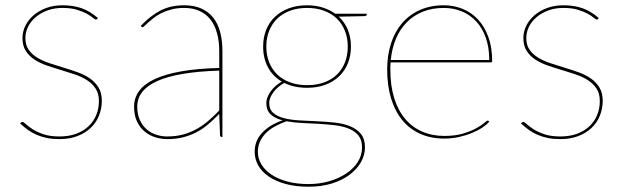

<svg xmlns="http://www.w3.org/2000/svg" viewBox="-20 -518 2361 726"><path d="M348 -447Q346 -444 343 -444Q339 -444 331.2 -450.8Q323.5 -457.5 308.8 -465.8Q294 -474 271.5 -481Q249 -488 216 -488Q185 -488 159.2 -478.5Q133.5 -469 115 -453.2Q96.5 -437.5 86.2 -417Q76 -396.5 76 -374Q76 -347.5 88.5 -329.8Q101 -312 121.2 -299.8Q141.5 -287.5 167.5 -279Q193.5 -270.5 220.5 -262.2Q247.5 -254 273.5 -244.8Q299.5 -235.5 319.8 -221.5Q340 -207.5 352.5 -187.2Q365 -167 365 -137Q365 -107 354.2 -80.5Q343.5 -54 323 -34.5Q302.5 -15 272.8 -3.5Q243 8 205 8Q178.5 8 157.8 3.8Q137 -0.5 119.2 -8Q101.5 -15.5 86.2 -26.5Q71 -37.5 56 -51L59 -54Q60.5 -55.5 61.5 -56.2Q62.5 -57 65 -57Q69 -57 78 -48.5Q87 -40 103.2 -29.5Q119.5 -19 144.2 -10.5Q169 -2 205 -2Q241 -2 268.8 -12.5Q296.5 -23 315.5 -41.2Q334.5 -59.5 344.2 -83.8Q354 -108 354 -136Q354 -164.5 341.5 -183.2Q329 -202 308.8 -215Q288.5 -228 262.5 -236.8Q236.5 -245.5 209.5 -253.5Q182.5 -261.5 156.5 -270.5Q130.5 -279.5 110.2 -292.8Q90 -306 77.5 -325.5Q65 -345 65 -374Q65 -398.5 76 -420.8Q87 -443 107 -460.2Q127 -477.5 154.8 -487.8Q182.5 -498 216 -498Q257.5 -498 289 -486.8Q320.5 -475.5 350 -450Z M819 0Q812 0 812 -8L809 -87.5Q788 -65.5 767 -47.8Q746 -30 722.5 -17.8Q699 -5.5 672 1.2Q645 8 612 8Q590 8 567.8 1.2Q545.5 -5.5 527.5 -20.2Q509.5 -35 498.2 -58.2Q487 -81.5 487 -115Q487 -148 506.2 -174.2Q525.5 -200.5 565.2 -219Q605 -237.5 665.5 -248.2Q726 -259 809 -261V-324Q809 -362.5 800.5 -393Q792 -423.5 775.5 -444.5Q759 -465.5 734 -476.8Q709 -488 676 -488Q650 -488 629 -482.5Q608 -477 591.5 -469Q575 -461 562.8 -451.5Q550.5 -442 541.5 -434Q532.5 -426 527 -420.5Q521.5 -415 519 -415Q517 -415 514 -418L512 -420Q548 -458 586.5 -478Q625 -498 676 -498Q713.5 -498 740.8 -486Q768 -474 786 -451.5Q804 -429 812.5 -396.8Q821 -364.5 821 -324V0ZM612 -2Q646.5 -2 674.5 -10Q702.5 -18 726 -31.5Q749.5 -45 769.8 -62.8Q790 -80.5 809 -100V-251Q651.5 -246 575.2 -211.8Q499 -177.5 499 -115Q499 -85.5 508.8 -64.2Q518.5 -43 534.2 -29.2Q550 -15.5 570.2 -8.8Q590.5 -2 612 -2Z M1141 -498Q1173.5 -498 1200.2 -489.5Q1227 -481 1248 -466H1367V-464Q1367 -461 1364.5 -459Q1362 -457 1359 -457L1261 -455Q1283.5 -434 1295.2 -405.5Q1307 -377 1307 -342Q1307 -307 1295.2 -278.2Q1283.5 -249.5 1261.8 -229Q1240 -208.5 1209.5 -197.2Q1179 -186 1141 -186Q1092 -186 1055 -204.5Q1042.5 -197.5 1032 -188.5Q1021.5 -179.5 1014 -169.5Q1006.5 -159.5 1002.2 -149Q998 -138.5 998 -129Q998 -104 1013.5 -90.8Q1029 -77.5 1054.5 -71Q1080 -64.5 1112.5 -62.8Q1145 -61 1179 -59.5Q1213 -58 1245.5 -54.5Q1278 -51 1303.5 -40.8Q1329 -30.5 1344.5 -11.8Q1360 7 1360 39Q1360 68.5 1344.8 95.2Q1329.5 122 1301.8 142.8Q1274 163.5 1234.8 175.8Q1195.5 188 1147 188Q1097.5 188 1059.5 177.5Q1021.5 167 995.5 149Q969.5 131 956.2 107Q943 83 943 56Q943 14 971.5 -16.2Q1000 -46.5 1048.5 -63Q1020.5 -70 1003.8 -85.2Q987 -100.5 987 -129Q987 -139 991.2 -150Q995.5 -161 1003 -171.8Q1010.5 -182.5 1021.2 -192.2Q1032 -202 1045.5 -209.5Q1011.5 -229.5 993.2 -263.5Q975 -297.5 975 -342Q975 -376.5 986.5 -405.2Q998 -434 1019.8 -454.5Q1041.5 -475 1072 -486.5Q1102.5 -498 1141 -498ZM1349 39Q1349 11 1335.2 -5.8Q1321.5 -22.5 1298.5 -31.8Q1275.5 -41 1246 -44.5Q1216.5 -48 1184.5 -49.8Q1152.5 -51.5 1121 -53Q1089.5 -54.5 1063 -59.5Q1039.5 -51 1019.5 -40Q999.5 -29 985.2 -14.5Q971 0 963 17.5Q955 35 955 56Q955 81.5 968.5 103.8Q982 126 1006.8 142.5Q1031.5 159 1067 168.5Q1102.5 178 1147 178Q1186.5 178 1223 167.8Q1259.5 157.5 1287.5 139.2Q1315.5 121 1332.2 95.5Q1349 70 1349 39ZM1141 -196Q1177.5 -196 1206 -206.5Q1234.5 -217 1254.2 -236.2Q1274 -255.5 1284.5 -282.5Q1295 -309.5 1295 -342Q1295 -374.5 1284.2 -401.5Q1273.5 -428.5 1253.5 -447.8Q1233.5 -467 1205 -477.5Q1176.5 -488 1141 -488Q1105.5 -488 1077 -477.5Q1048.5 -467 1028.5 -447.8Q1008.5 -428.5 997.8 -401.5Q987 -374.5 987 -342Q987 -309.5 997.8 -282.5Q1008.5 -255.5 1028.5 -236.2Q1048.5 -217 1077 -206.5Q1105.5 -196 1141 -196Z M1658 -498Q1696.5 -498 1730 -484.2Q1763.5 -470.5 1788.2 -443.5Q1813 -416.5 1827 -377.2Q1841 -338 1841 -287Q1841 -284.5 1839.2 -283.2Q1837.5 -282 1835 -282H1457Q1456 -275 1456 -268.5V-255Q1456 -194 1470.5 -147.2Q1485 -100.5 1511.8 -68.8Q1538.5 -37 1576.2 -20.5Q1614 -4 1660 -4Q1701.5 -4 1731.2 -13Q1761 -22 1780.8 -33Q1800.5 -44 1810.8 -53Q1821 -62 1824 -62Q1826 -62 1828 -60L1830 -58Q1821.5 -47.5 1804.8 -36.2Q1788 -25 1765.2 -15.5Q1742.5 -6 1715.5 0Q1688.5 6 1660 6Q1609.5 6 1569.5 -11.8Q1529.5 -29.5 1501.8 -63Q1474 -96.5 1459 -145Q1444 -193.5 1444 -255Q1444 -309 1458.5 -353.8Q1473 -398.5 1500.5 -430.5Q1528 -462.5 1567.8 -480.2Q1607.5 -498 1658 -498ZM1658 -488Q1614 -488 1578.8 -473.8Q1543.5 -459.5 1518 -433.8Q1492.5 -408 1477.2 -371.5Q1462 -335 1457.5 -291H1830Q1830 -338.5 1817 -375.2Q1804 -412 1780.8 -437Q1757.5 -462 1726 -475Q1694.5 -488 1658 -488Z M2242 -447Q2240 -444 2237 -444Q2233 -444 2225.2 -450.8Q2217.5 -457.5 2202.8 -465.8Q2188 -474 2165.5 -481Q2143 -488 2110 -488Q2079 -488 2053.2 -478.5Q2027.5 -469 2009 -453.2Q1990.5 -437.5 1980.2 -417Q1970 -396.5 1970 -374Q1970 -347.5 1982.5 -329.8Q1995 -312 2015.2 -299.8Q2035.5 -287.5 2061.5 -279Q2087.5 -270.5 2114.5 -262.2Q2141.5 -254 2167.5 -244.8Q2193.5 -235.5 2213.8 -221.5Q2234 -207.5 2246.5 -187.2Q2259 -167 2259 -137Q2259 -107 2248.2 -80.5Q2237.5 -54 2217 -34.5Q2196.5 -15 2166.8 -3.5Q2137 8 2099 8Q2072.5 8 2051.8 3.8Q2031 -0.5 2013.2 -8Q1995.5 -15.5 1980.2 -26.5Q1965 -37.5 1950 -51L1953 -54Q1954.5 -55.5 1955.5 -56.2Q1956.5 -57 1959 -57Q1963 -57 1972 -48.5Q1981 -40 1997.2 -29.5Q2013.5 -19 2038.2 -10.5Q2063 -2 2099 -2Q2135 -2 2162.8 -12.5Q2190.5 -23 2209.5 -41.2Q2228.5 -59.5 2238.2 -83.8Q2248 -108 2248 -136Q2248 -164.5 2235.5 -183.2Q2223 -202 2202.8 -215Q2182.5 -228 2156.5 -236.8Q2130.5 -245.5 2103.5 -253.5Q2076.5 -261.5 2050.5 -270.5Q2024.5 -279.5 2004.2 -292.8Q1984 -306 1971.5 -325.5Q1959 -345 1959 -374Q1959 -398.5 1970 -420.8Q1981 -443 2001 -460.2Q2021 -477.5 2048.8 -487.8Q2076.5 -498 2110 -498Q2151.5 -498 2183 -486.8Q2214.5 -475.5 2244 -450Z"/></svg>

Font: Lato TR Hairline
Style: Regular
Weight: 250
Designer: Lukasz Dziedzic
Foundry: Lukasz Dziedzic
Version: Version 1.104 2013